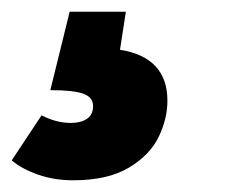

<svg xmlns="http://www.w3.org/2000/svg" viewBox="-61 -36 394 328"><path d="M144 49Q225 62 225 136Q225 167 210 198Q195 229 159 250.5Q123 272 64 272Q32 272 4.5 262.5Q-23 253 -41 238L10 161Q35 174 60 174Q77 174 87.5 167Q98 160 98 145Q98 130 81 124Q64 118 25 118L58 -16H154Z"/></svg>

Font: Fira Sans Extra Condensed Black
Style: Italic
Weight: 900
Width: 3
Italic angle: -8°
Designer: Carrois Corporate & Edenspiekermann AG
Foundry: Carrois Corporate GbR & Edenspiekermann AG
Version: Version 4.203